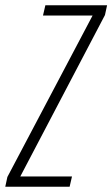

<svg xmlns="http://www.w3.org/2000/svg" viewBox="-59 -708 426 728"><path d="M-39 0 -31 -37 292 -649H104L113 -688H347L339 -651L18 -39H214L205 0Z"/></svg>

Font: Saira Ultra Condensed ExLight
Style: Italic
Weight: 200
Width: 1
Italic angle: -12°
Designer: Hector Gatti with collaboration of the Omnibus-Type team
Foundry: Omnibus-Type
Version: Version 1.001; ttfautohint (v1.8)